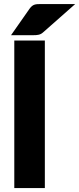

<svg xmlns="http://www.w3.org/2000/svg" viewBox="-20 -954 402 974"><path d="M36 0ZM207.5 -748.5V0H52.5V-748.5ZM361.5 -933.5 200 -791Q194 -785.5 188.5 -782.5Q183 -779.5 177 -778Q171 -776.5 164.2 -776Q157.5 -775.5 149 -775.5H36L130.5 -910.5Q136.5 -918.5 142.2 -923.2Q148 -928 154.8 -930.2Q161.5 -932.5 170.2 -933Q179 -933.5 190.5 -933.5Z"/></svg>

Font: Lato Black
Style: Regular
Weight: 900
Designer: Lukasz Dziedzic
Foundry: tyPoland Lukasz Dziedzic
Version: Version 2.007; 2014-02-27